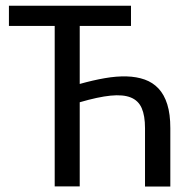

<svg xmlns="http://www.w3.org/2000/svg" viewBox="-20 -662 658 682"><path d="M585 0.5H495.1V-207Q495.1 -251 483.4 -277.8Q471.7 -304.7 444.6 -315.7Q417.5 -326.7 373 -322.3Q328.6 -317.9 263.2 -298.8V0H174.3V-569.8H11.7V-641.6H445.3V-569.8H263.2V-363.8Q310.1 -377 352.1 -384.3Q394 -391.6 429.7 -390.6Q465.3 -389.6 494.1 -379.4Q522.9 -369.1 543.2 -347.4Q563.5 -325.7 574.2 -291.3Q585 -256.8 585 -207Z"/></svg>

Font: Carlito
Style: Regular
Weight: 400
Designer: Lukasz Dziedzic
Foundry: tyPoland Lukasz Dziedzic
Version: Version 1.104